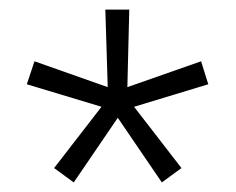

<svg xmlns="http://www.w3.org/2000/svg" viewBox="-20 -750 493 401"><path d="M93 -399 192 -527 36 -574 52 -622 205 -568 200 -730H250L246 -568L400 -622L415 -574L260 -527L359 -399L318 -369L226 -504L134 -369Z"/></svg>

Font: Muli Light
Style: Regular
Weight: 300
Designer: Vernon Adams
Foundry: Vernon Adams
Version: Version 2.100